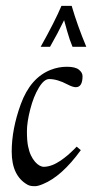

<svg xmlns="http://www.w3.org/2000/svg" viewBox="-20 -628 317 656"><path d="M118.9 -468Q168 -555.7 189.9 -607.9H224.9Q244.6 -540.5 274.9 -468H227.8Q218 -491 209.6 -521.1Q201.2 -551.3 199 -559.1Q177.2 -513.9 150.9 -468ZM262 -367.9Q262 -330.1 239 -330.1Q228.5 -330.1 210.4 -339.6Q176 -357.9 147.9 -357.9Q130.6 -357.9 112.7 -328.4Q94.7 -298.8 83.4 -254.8Q72 -210.7 72 -179.2Q72 -147.7 75.8 -128.8Q79.6 -109.9 85.7 -97.2Q91.8 -84.5 99.6 -75.4Q107.4 -66.4 115.1 -62.3Q122.8 -58.1 129.9 -58.1Q137 -58.1 144.5 -59.8Q152.1 -61.5 158.9 -64.1Q165.8 -66.7 173.3 -70.9Q180.9 -75.2 186.9 -79.1Q192.9 -83 199.8 -88.5Q206.8 -94 211.5 -97.9Q216.3 -101.8 222 -107.3Q227.8 -112.8 230.6 -115.5Q233.4 -118.2 237.5 -122.4Q241.7 -126.7 241.9 -127L256.1 -115Q190.9 -25.1 126.5 1Q109.6 8.1 100.1 8.1Q90.6 8.1 86.5 7.3Q82.5 6.6 79.8 5.7Q77.1 4.9 74.2 3.2Q20 -27.1 20 -110.1Q20 -187 51 -272Q84 -362.5 153.8 -389.6Q180.2 -399.9 208.7 -399.9Q237.3 -399.9 249.6 -389.9Q262 -379.9 262 -367.9Z"/></svg>

Font: Linden Hill
Style: Italic
Weight: 400
Italic angle: -5.60001°
Version: Version 1.201